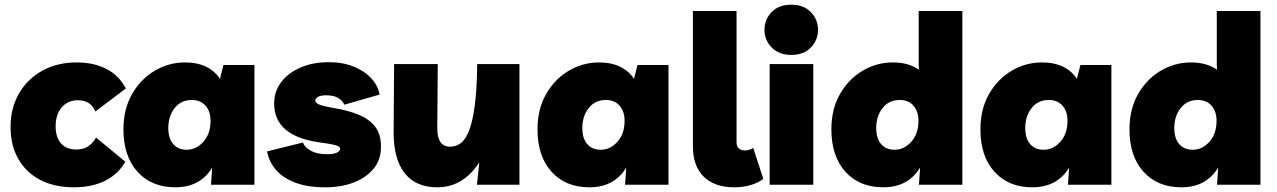

<svg xmlns="http://www.w3.org/2000/svg" viewBox="-20 -787 5442 818"><path d="M295 11Q212 11 151.5 -20.5Q91 -52 58 -110Q25 -168 25 -246Q25 -327 61 -389Q97 -451 160.5 -486Q224 -521 307 -521Q380 -521 434 -493Q488 -465 516 -410L386 -312Q367 -360 312 -360Q269 -360 243 -329.5Q217 -299 217 -249Q217 -202 240 -176Q263 -150 306 -150Q361 -150 389 -201L514 -98Q483 -44 427 -16.5Q371 11 295 11Z M1064 -510V0H879L884 -73Q833 11 727 11Q626 11 566 -55Q506 -121 506 -236Q506 -322 542.5 -386Q579 -450 639 -485.5Q699 -521 768 -521Q821 -521 858.5 -502.5Q896 -484 917 -451L932 -510ZM797 -361Q751 -361 724 -326.5Q697 -292 697 -242Q697 -197 718 -173Q739 -149 775 -149Q816 -149 846.5 -183Q877 -217 877 -272Q877 -313 855.5 -337Q834 -361 797 -361Z M1366 11Q1288 11 1235 -10Q1182 -31 1153.5 -66Q1125 -101 1118 -142L1271 -180Q1276 -161 1303 -145.5Q1330 -130 1373 -130Q1401 -130 1415 -136.5Q1429 -143 1429 -153Q1429 -159 1423 -163Q1417 -167 1399 -171Q1381 -175 1343 -180Q1148 -207 1148 -346Q1148 -397 1177.5 -436.5Q1207 -476 1259.5 -499Q1312 -522 1381 -522Q1441 -522 1487.5 -503Q1534 -484 1562.5 -452.5Q1591 -421 1597 -384L1447 -341Q1441 -356 1422.5 -368.5Q1404 -381 1370 -381Q1347 -381 1335 -374.5Q1323 -368 1323 -359Q1323 -351 1336 -343.5Q1349 -336 1401 -327Q1462 -317 1507.5 -298.5Q1553 -280 1578.5 -247Q1604 -214 1603 -159Q1603 -106 1571.5 -68Q1540 -30 1487 -9.5Q1434 11 1366 11Z M1843 11Q1751 11 1703.5 -50Q1656 -111 1657 -227L1659 -514H1845L1843 -240Q1843 -162 1898 -162Q1923 -162 1943.5 -177.5Q1964 -193 1979 -232Q1994 -271 2003 -339.5Q2012 -408 2013 -514H2193V0H2012L2022 -96Q1992 -47 1946.5 -18Q1901 11 1843 11Z M2828 -510V0H2643L2648 -73Q2597 11 2491 11Q2390 11 2330 -55Q2270 -121 2270 -236Q2270 -322 2306.5 -386Q2343 -450 2403 -485.5Q2463 -521 2532 -521Q2585 -521 2622.5 -502.5Q2660 -484 2681 -451L2696 -510ZM2561 -361Q2515 -361 2488 -326.5Q2461 -292 2461 -242Q2461 -197 2482 -173Q2503 -149 2539 -149Q2580 -149 2610.5 -183Q2641 -217 2641 -272Q2641 -313 2619.5 -337Q2598 -361 2561 -361Z M3108 11Q3025 11 2978.5 -34Q2932 -79 2932 -165V-740H3118V-182Q3118 -163 3128 -154.5Q3138 -146 3154 -146Q3174 -146 3189 -157L3232 -25Q3214 -10 3181 0.5Q3148 11 3108 11Z M3445 -514V0H3259V-514ZM3351 -553Q3299 -553 3268 -584.5Q3237 -616 3237 -660Q3237 -704 3267.5 -735.5Q3298 -767 3351 -767Q3404 -767 3434.5 -735.5Q3465 -704 3465 -660Q3465 -616 3434.5 -584.5Q3404 -553 3351 -553Z M4080 -740V0H3895L3900 -73Q3849 11 3743 11Q3642 11 3582 -55Q3522 -121 3522 -236Q3522 -322 3558.5 -386Q3595 -450 3655 -485.5Q3715 -521 3784 -521Q3851 -521 3895 -490L3894 -514V-740ZM3813 -361Q3767 -361 3740 -326.5Q3713 -292 3713 -242Q3713 -197 3734 -173Q3755 -149 3791 -149Q3832 -149 3862.5 -183Q3893 -217 3893 -272Q3893 -313 3871.5 -337Q3850 -361 3813 -361Z M4715 -510V0H4530L4535 -73Q4484 11 4378 11Q4277 11 4217 -55Q4157 -121 4157 -236Q4157 -322 4193.5 -386Q4230 -450 4290 -485.5Q4350 -521 4419 -521Q4472 -521 4509.5 -502.5Q4547 -484 4568 -451L4583 -510ZM4448 -361Q4402 -361 4375 -326.5Q4348 -292 4348 -242Q4348 -197 4369 -173Q4390 -149 4426 -149Q4467 -149 4497.5 -183Q4528 -217 4528 -272Q4528 -313 4506.5 -337Q4485 -361 4448 -361Z M5350 -740V0H5165L5170 -73Q5119 11 5013 11Q4912 11 4852 -55Q4792 -121 4792 -236Q4792 -322 4828.5 -386Q4865 -450 4925 -485.5Q4985 -521 5054 -521Q5121 -521 5165 -490L5164 -514V-740ZM5083 -361Q5037 -361 5010 -326.5Q4983 -292 4983 -242Q4983 -197 5004 -173Q5025 -149 5061 -149Q5102 -149 5132.5 -183Q5163 -217 5163 -272Q5163 -313 5141.5 -337Q5120 -361 5083 -361Z"/></svg>

Font: Livvic Black
Style: Regular
Weight: 900
Designer: Jacques Le Bailly, Baron von Fonthausen
Version: Version 1.001; ttfautohint (v1.8.2)